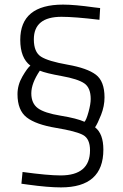

<svg xmlns="http://www.w3.org/2000/svg" viewBox="-20 -674 534 834"><path d="M68 -501Q68 -654 254 -654Q304 -654 389 -642L415 -639L412 -588Q304 -601 247 -601Q127 -601 127 -503Q127 -448 158 -428Q189 -408 274 -393Q359 -378 396.5 -349.5Q434 -321 434 -251Q434 -213 419 -175Q404 -137 393 -121Q429 -93 429 -24Q429 140 245 140Q189 140 102 128L73 124L78 73Q188 88 243 88Q371 88 371 -21Q371 -71 341 -87.5Q311 -104 223.5 -118.5Q136 -133 96 -164Q56 -195 56 -265Q56 -305 77.5 -342Q99 -379 112 -389Q68 -422 68 -501ZM153 -367Q116 -312 116 -268.5Q116 -225 144.5 -204Q173 -183 243.5 -171.5Q314 -160 347 -145Q355 -153 364.5 -187.5Q374 -222 374 -244Q374 -293 346 -312Q318 -331 248.5 -343.5Q179 -356 153 -367Z"/></svg>

Font: Titillium Web
Style: Light
Weight: 300
Version: Version 1.001;PS 57.000;hotconv 1.0.70;makeotf.lib2.5.55311